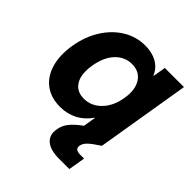

<svg xmlns="http://www.w3.org/2000/svg" viewBox="-199 -658 994 994"><g transform="rotate(45 298.0 -161.0)"><path d="M206.5 10.7Q139.2 10.7 94.5 -22.9Q49.8 -56.6 32.2 -117.2Q14.6 -177.7 27.8 -258.3Q41 -337.4 79.1 -397.9Q117.2 -458.5 172.9 -492.4Q228.5 -526.4 294.4 -526.4Q344.2 -526.4 380.4 -506.1Q416.5 -485.8 433.6 -445.8H435.5L447.3 -515.6H587.4L502 0H361.8L374.5 -77.1H373Q343.3 -33.7 300.3 -11.5Q257.3 10.7 206.5 10.7ZM263.2 -106.4Q317.4 -106.4 357.7 -147.7Q397.9 -189 409.2 -258.3Q420.9 -327.1 394.3 -368.7Q367.7 -410.2 313.5 -410.2Q260.7 -410.2 222.9 -370.4Q185.1 -330.6 172.9 -258.3Q161.1 -186 185.8 -146.2Q210.4 -106.4 263.2 -106.4ZM393.1 204.1Q329.6 204.1 298.8 178.5Q268.1 152.8 276.4 105Q281.7 71.3 303.5 45.2Q325.2 19 362.8 -7.8L501.5 0Q458 28.3 440.4 45.4Q422.9 62.5 419.9 80.6Q414.1 111.8 454.6 111.8H483.4L467.8 204.1Z"/></g></svg>

Font: Inter Display
Style: Bold Italic
Weight: 700
Italic angle: -9.39999°
Designer: Rasmus Andersson
Foundry: rsms
Version: Version 4.000;git-a52131595